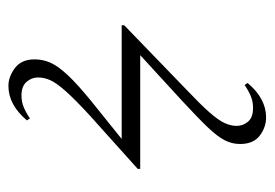

<svg xmlns="http://www.w3.org/2000/svg" viewBox="-118 -482 652 456"><g transform="rotate(90 208.0 -254.0)"><path d="M184 52Q162 52 141.5 36.5Q121 21 121 -10Q121 -30 129 -48Q137 -66 159 -89.5Q181 -113 223 -147L310 -217H40V-223L189 -367Q227 -403 246 -424.5Q265 -446 272 -461Q279 -476 279 -490Q279 -505 269 -517Q259 -529 236 -529Q221 -529 208 -523.5Q195 -518 182 -509L177 -516Q214 -560 259 -560Q282 -560 302 -545Q322 -530 322 -498Q322 -479 313 -461.5Q304 -444 282 -421Q260 -398 220 -361L111 -261H381V-255L254 -141Q216 -106 196.5 -84Q177 -62 170.5 -47.5Q164 -33 164 -18Q164 -3 174.5 9Q185 21 207 21Q222 21 235 15.5Q248 10 261 1L266 8Q229 52 184 52Z"/></g></svg>

Font: Display Extralight
Style: Italic
Weight: 200
Italic angle: -2°
Designer: Latin by Veronika Burian and Jose Scaglione. Greek by Irene Vlachou. Cyrillic by Vera Evstafieva
Foundry: TypeTogether
Version: Version 3.002